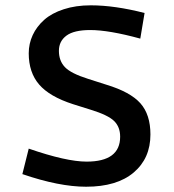

<svg xmlns="http://www.w3.org/2000/svg" viewBox="-20 -687 654 721"><path d="M305.2 -80.1Q431.2 -80.1 431.2 -173.8Q431.2 -210.4 408.4 -232.7Q385.7 -254.9 320.8 -274.9L253.9 -295.9Q166 -324.2 127 -369.6Q87.9 -415 87.9 -486.8Q87.9 -522.9 102.8 -555.2Q117.7 -587.4 146 -612.5Q174.3 -637.7 219.5 -652.3Q264.6 -667 320.8 -667Q410.6 -667 522.9 -638.2L506.8 -542Q389.2 -574.2 318.8 -574.2Q257.8 -574.2 229.5 -553.2Q201.2 -532.2 201.2 -496.1Q201.2 -458.5 223.9 -434.8Q246.6 -411.1 310.1 -391.1L378.9 -369.1Q469.2 -341.8 507.1 -299.3Q544.9 -256.8 544.9 -182.1Q544.9 -92.3 481.9 -39.1Q418.9 14.2 303.2 14.2Q202.1 14.2 64 -33.2L87.9 -128.9Q229 -80.1 305.2 -80.1Z"/></svg>

Font: IntelOne Mono Medium
Style: Regular
Weight: 500
Designer: Fred Shallcrass
Foundry: Frere-Jones Type LLC
Version: Version 1.200;hotconv 1.1.0;makeotfexe 2.6.0;FJTRelease1.2